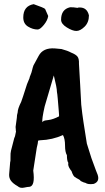

<svg xmlns="http://www.w3.org/2000/svg" viewBox="-20 -852 507 924"><path d="M364 -816Q399 -816 408 -778Q408 -744 387 -723.5Q366 -703 347.5 -703Q329 -703 301.5 -720Q274 -737 274 -757Q274 -807 317 -817Q330 -818 354 -814Q354 -816 364 -816ZM161 -710Q138 -710 115 -724Q92 -738 92 -768Q92 -823 142 -832Q191 -815 197 -809L212 -775Q209 -754 191 -732Q173 -710 161 -710ZM190 -270Q192 -272 213.5 -274.5Q235 -277 264 -292Q265 -292 263 -316Q260 -358 258 -376Q256 -400 254 -410Q254 -429 239 -489L195 -340Q181 -278 184 -264ZM55 -241 61 -285Q61 -298 65 -311Q65 -328 82 -362Q82 -364 91 -388Q91 -390 110 -447L122 -476Q122 -480 127 -491.5Q132 -503 134.5 -514.5Q137 -526 141 -537Q155 -564 166 -583Q187 -623 244 -619L276 -616Q306 -608 322 -599Q345 -590 353 -579.5Q361 -569 360 -545Q361 -533 366 -441Q371 -349 371 -348L376 -305Q376 -299 398 -161L420 -91Q440 -35 441.5 -32.5Q443 -30 450 -11Q461 22 431 33Q404 37 391 28Q386 28 368 19Q366 14 356.5 9.5Q347 5 344 2Q333 -1 324 -29Q321 -31 313 -45Q306 -59 309 -68Q302 -77 302 -105Q293 -120 293 -152Q293 -184 283 -202Q232 -179 174 -177Q163 -177 163 -173Q163 -164 157 -141L140 -31Q150 43 122 47Q114 47 95.5 51Q77 55 65 44Q42 31 32.5 17.5Q23 4 24 -13Q25 -27 29 -73Q31 -75 30.5 -95.5Q30 -116 33 -127L49 -189Q52 -191 57 -219Q56 -221 56 -229Z"/></svg>

Font: Caveat Brush
Style: Regular
Weight: 400
Designer: Pablo Impallari
Foundry: Creative Lab NY
Version: Version 1.096; ttfautohint (v1.3)